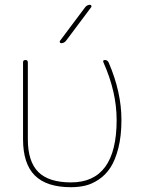

<svg xmlns="http://www.w3.org/2000/svg" viewBox="-20 -770 587 800"><path d="M276 10Q174 10 125 -39Q76 -88 76 -190V-510Q76 -520 86 -520Q96 -520 96 -510V-190Q96 -97 139.5 -53.5Q183 -10 276 -10Q466 -10 466 -270Q466 -387 411 -510Q407 -520 417 -520Q428 -520 433 -509Q486 -386 486 -270Q486 -203 473 -152.5Q460 -102 440 -71.5Q420 -41 391.5 -22Q363 -3 335 3.5Q307 10 276 10ZM235 -590Q231 -590 229.5 -593.5Q228 -597 230 -600L335 -740Q343 -750 355 -750Q359 -750 360.5 -746.5Q362 -743 360 -740L255 -600Q247 -590 235 -590Z"/></svg>

Font: Rounded Mplus 1c Thin
Style: Regular
Weight: 250
Version: Version 1.059.20150529